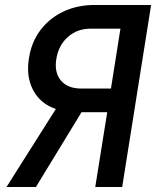

<svg xmlns="http://www.w3.org/2000/svg" viewBox="-20 -750 640 770"><path d="M6 0 204 -313Q143 -333 113.5 -387.5Q84 -442 96 -516Q106 -581 142 -629Q178 -677 234 -703.5Q290 -730 359 -730H586L470 0H362L410 -300H307L124 0ZM305 -395H425L463 -635H343Q290 -635 252.5 -602Q215 -569 206 -514Q197 -460 224 -427.5Q251 -395 305 -395Z"/></svg>

Font: JetBrains Mono NL SemiBold
Style: Italic
Weight: 600
Italic angle: -9°
Monospace: yes
Designer: Philipp Nurullin, Konstantin Bulenkov
Foundry: JetBrains
Version: Version 2.305; ttfautohint (v1.8.4.7-5d5b)